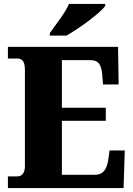

<svg xmlns="http://www.w3.org/2000/svg" viewBox="-20 -951 674 971"><path d="M232 -784V-771H316C382 -808 488 -886 512 -921V-931H329C310 -886 259 -823 232 -784ZM20 0H605L611 -190H534L527 -140C520 -96 502 -67 461 -67H293V-340H515V-406H293V-647H434C478 -647 492 -626 497 -574L501 -524H580L577 -714H20V-655H66C86 -655 106 -648 106 -599V-110C106 -79 93 -59 68 -59H20Z"/></svg>

Font: Noto Serif Bengali SemiCondensed Black
Style: Regular
Weight: 900
Width: 4
Designer: Juan Bruce, Universal Thirst, Indian Type Foundry and the Monotype Design Team.
Foundry: Monotype Imaging Inc.
Version: Version 2.003